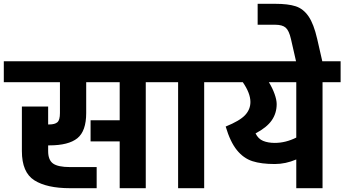

<svg xmlns="http://www.w3.org/2000/svg" viewBox="-30 -989 1810 1009"><path d="M831 -667V-557H736V0H599V-246H446V-357H599V-557H423V-395Q423 -300 376.5 -262.5Q330 -225 229 -225H223V-195Q223 -148 249 -129.5Q275 -111 338 -111H478V0H338Q216 0 150.5 -41.5Q85 -83 85 -195V-429H223V-335H229Q258 -335 271.5 -346.5Q285 -358 285 -395V-557H-10V-667Z M1138 -557H1043V0H906V-557H811V-667H1138Z M1760 -667V-557H1665V0H1527V-151Q1471 -127 1414 -127Q1343 -127 1296.5 -142Q1250 -157 1215 -200Q1180 -243 1156 -324Q1230 -354 1258 -384Q1286 -414 1286 -453Q1286 -499 1246 -557H1118V-667ZM1527 -266V-557H1383Q1402 -526 1413 -495Q1424 -464 1424 -442Q1424 -394 1398 -356.5Q1372 -319 1313 -288Q1327 -259 1353 -248.5Q1379 -238 1414 -238Q1471 -238 1527 -266Z M1499 -784Q1489 -828 1471.5 -843.5Q1454 -859 1416 -859H1324V-969H1416Q1484 -969 1524 -956Q1564 -943 1591.5 -903Q1619 -863 1637 -784L1666 -657H1528Z"/></svg>

Font: Biryani ExtraBold
Style: Regular
Weight: 800
Designer: Dan Reynolds and Mathieu Reguer
Foundry: Dan Reynolds and Mathieu Reguer
Version: Version 1.004; ttfautohint (v1.1) -l 5 -r 5 -G 72 -x 0 -D la